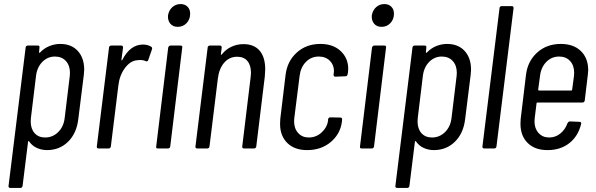

<svg xmlns="http://www.w3.org/2000/svg" viewBox="-20 -730 2928 944"><path d="M394 -387Q394 -379 392 -361L365 -145Q357 -75 315 -33.5Q273 8 211 8Q185 8 161.5 -2.5Q138 -13 123 -35Q121 -37 119.5 -36Q118 -35 118 -33L91 184Q89 194 80 194H30Q26 194 23.5 191Q21 188 22 184L106 -496Q106 -500 109 -503Q112 -506 116 -506H166Q176 -506 174 -496L172 -473Q171 -471 173 -470.5Q175 -470 177 -472Q197 -493 223 -503.5Q249 -514 276 -514Q331 -514 362.5 -479.5Q394 -445 394 -387ZM324 -372Q324 -408 304 -430Q284 -452 250 -452Q214 -452 188 -425.5Q162 -399 157 -356L132 -150Q131 -144 131 -133Q131 -97 150 -75.5Q169 -54 202 -54Q239 -54 266 -80.5Q293 -107 298 -150L323 -356Q324 -362 324 -372Z M724 -500Q730 -495 727 -487L709 -435Q706 -426 697 -429Q686 -435 669 -435Q660 -435 656 -434Q622 -432 595 -396.5Q568 -361 562 -310L525 -10Q523 0 514 0H464Q460 0 457.5 -3Q455 -6 456 -10L516 -496Q516 -500 519 -503Q522 -506 527 -506H576Q585 -506 585 -496L577 -436Q577 -433 578.5 -433Q580 -433 581 -435Q620 -511 683 -511Q706 -511 724 -500Z M806 -654Q810 -679 827 -694.5Q844 -710 868 -710Q889 -710 902 -697Q915 -684 915 -663Q915 -635 897.5 -616.5Q880 -598 854 -598Q830 -598 817 -614Q804 -630 806 -654ZM748 -10 807 -496Q808 -500 811 -503Q814 -506 818 -506H868Q878 -506 876 -496L817 -10Q815 0 806 0H756Q746 0 748 -10Z M1284 -389Q1284 -378 1282 -354L1240 -10Q1238 0 1229 0H1179Q1175 0 1172.5 -3Q1170 -6 1171 -10L1212 -348Q1214 -364 1214 -371Q1214 -409 1196.5 -430Q1179 -451 1146 -451Q1108 -451 1082.5 -422Q1057 -393 1051 -343L1010 -10Q1008 0 999 0H949Q945 0 942.5 -3Q940 -6 941 -10L1001 -496Q1001 -500 1004 -503Q1007 -506 1012 -506H1061Q1070 -506 1070 -496L1066 -464Q1065 -462 1067 -461Q1069 -460 1071 -463Q1091 -488 1118.5 -500.5Q1146 -513 1177 -513Q1229 -513 1256.5 -481Q1284 -449 1284 -389Z M1357 -121Q1357 -137 1358 -145L1384 -361Q1392 -429 1439 -471.5Q1486 -514 1555 -514Q1618 -514 1655 -479Q1692 -444 1692 -392Q1692 -381 1691 -375L1689 -365Q1689 -361 1686 -358Q1683 -355 1679 -355L1629 -353Q1620 -353 1620 -363L1621 -370Q1622 -374 1622 -381Q1622 -411 1601.5 -431.5Q1581 -452 1547 -452Q1510 -452 1484 -425.5Q1458 -399 1453 -356L1427 -150Q1426 -144 1426 -134Q1426 -98 1446 -76Q1466 -54 1498 -54Q1534 -54 1561 -78.5Q1588 -103 1593 -136V-143Q1595 -153 1604 -153L1654 -152Q1658 -152 1660.5 -149Q1663 -146 1662 -142L1661 -131Q1653 -71 1606 -31.5Q1559 8 1490 8Q1428 8 1392.5 -27Q1357 -62 1357 -121Z M1808 -654Q1812 -679 1829 -694.5Q1846 -710 1870 -710Q1891 -710 1904 -697Q1917 -684 1917 -663Q1917 -635 1899.5 -616.5Q1882 -598 1856 -598Q1832 -598 1819 -614Q1806 -630 1808 -654ZM1750 -10 1809 -496Q1810 -500 1813 -503Q1816 -506 1820 -506H1870Q1880 -506 1878 -496L1819 -10Q1817 0 1808 0H1758Q1748 0 1750 -10Z M2296 -387Q2296 -379 2294 -361L2267 -145Q2259 -75 2217 -33.5Q2175 8 2113 8Q2087 8 2063.5 -2.5Q2040 -13 2025 -35Q2023 -37 2021.5 -36Q2020 -35 2020 -33L1993 184Q1991 194 1982 194H1932Q1928 194 1925.5 191Q1923 188 1924 184L2008 -496Q2008 -500 2011 -503Q2014 -506 2018 -506H2068Q2078 -506 2076 -496L2074 -473Q2073 -471 2075 -470.5Q2077 -470 2079 -472Q2099 -493 2125 -503.5Q2151 -514 2178 -514Q2233 -514 2264.5 -479.5Q2296 -445 2296 -387ZM2226 -372Q2226 -408 2206 -430Q2186 -452 2152 -452Q2116 -452 2090 -425.5Q2064 -399 2059 -356L2034 -150Q2033 -144 2033 -133Q2033 -97 2052 -75.5Q2071 -54 2104 -54Q2141 -54 2168 -80.5Q2195 -107 2200 -150L2225 -356Q2226 -362 2226 -372Z M2352 -10 2436 -690Q2436 -694 2439 -697Q2442 -700 2447 -700H2496Q2505 -700 2505 -690L2421 -10Q2419 0 2410 0H2361Q2356 0 2353.5 -3Q2351 -6 2352 -10Z M2844 -226H2623Q2621 -226 2619.5 -225Q2618 -224 2618 -222L2609 -149Q2608 -144 2608 -133Q2608 -98 2628 -76Q2648 -54 2680 -54Q2711 -54 2735 -73.5Q2759 -93 2770 -124Q2775 -133 2782 -133L2830 -131Q2834 -131 2836.5 -128Q2839 -125 2837 -120Q2823 -61 2779.5 -26.5Q2736 8 2672 8Q2610 8 2574.5 -27Q2539 -62 2539 -121Q2539 -137 2540 -145L2566 -361Q2574 -429 2621 -471.5Q2668 -514 2737 -514Q2800 -514 2836 -479Q2872 -444 2872 -385Q2872 -377 2870 -361L2855 -236Q2853 -226 2844 -226ZM2635 -356 2626 -289Q2626 -285 2630 -285H2789Q2793 -285 2793 -289L2802 -356Q2803 -362 2803 -372Q2803 -408 2783 -430Q2763 -452 2729 -452Q2692 -452 2666 -425.5Q2640 -399 2635 -356Z"/></svg>

Font: Barlow Condensed
Style: Italic
Weight: 400
Width: 3
Italic angle: -7°
Designer: Jeremy Tribby
Foundry: Tribby Type
Version: Version 1.408